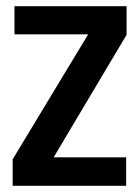

<svg xmlns="http://www.w3.org/2000/svg" viewBox="-20 -602 454 622"><path d="M390.1 -489.3 153.8 -92.3H388.7V0H21V-85.9L265.6 -490.7H26.9V-582H390.1Z"/></svg>

Font: Decalotype Medium
Style: Regular
Weight: 500
Designer: Alfredo Marco Pradil
Foundry: Alfredo Marco Pradil
Version: Version 1.0